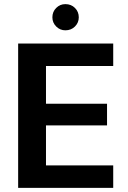

<svg xmlns="http://www.w3.org/2000/svg" viewBox="-20 -911 622 931"><path d="M68 0V-700H529V-591H203V-408H499V-303H203V-109H529V0ZM297 -764Q271 -764 252.5 -782.5Q234 -801 234 -827Q234 -854 252.5 -872.5Q271 -891 297 -891Q325 -891 343.5 -872.5Q362 -854 362 -827Q362 -801 343.5 -782.5Q325 -764 297 -764Z"/></svg>

Font: DM Sans 18pt
Style: Bold
Weight: 700
Designer: Colophon Foundry, Jonny Pinhorn
Foundry: Colophon Foundry
Version: Version 4.004;gftools[0.9.30]